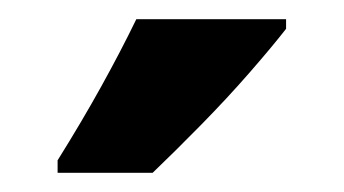

<svg xmlns="http://www.w3.org/2000/svg" viewBox="-20 -786 358 200"><path d="M278 -756Q264 -738 240.5 -711Q217 -684 189.5 -656Q162 -628 139 -606H40V-619Q65 -659 85.5 -696Q106 -733 122 -766H278Z"/></svg>

Font: Noto Sans Bengali ExtraCondensed
Style: Bold
Weight: 700
Width: 2
Designer: Joana Ranito - Universal Thirst; Jelle Bosma - Monotype Design Team
Foundry: Universal Thirst ehf.
Version: Version 3.000; ttfautohint (v1.8.4.7-5d5b)